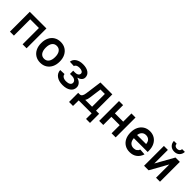

<svg xmlns="http://www.w3.org/2000/svg" viewBox="273 -2119 3654 3654"><g transform="rotate(45 2100.0 -292.5)"><path d="M76 0V-534H524V0H417V-439H183V0Z M900 12Q825 12 768.5 -22.5Q712 -57 681 -119.5Q650 -182 650 -267Q650 -352 681 -414.5Q712 -477 768.5 -511.5Q825 -546 900 -546Q975 -546 1031 -511.5Q1087 -477 1118.5 -414.5Q1150 -352 1150 -267Q1150 -182 1118.5 -119.5Q1087 -57 1031 -22.5Q975 12 900 12ZM900 -94Q960 -94 993.5 -139.5Q1027 -185 1027 -267Q1027 -349 993.5 -394.5Q960 -440 900 -440Q839 -440 806 -394.5Q773 -349 773 -267Q773 -185 806 -139.5Q839 -94 900 -94Z M1501 12Q1398 12 1335.5 -34.5Q1273 -81 1269 -160L1382 -164Q1384 -128 1416 -107Q1448 -86 1500 -86Q1552 -86 1583.5 -105.5Q1615 -125 1615 -159Q1615 -196 1584 -218Q1553 -240 1502 -239H1453V-326L1502 -325Q1545 -325 1571 -343Q1597 -361 1597 -392Q1597 -419 1570 -435Q1543 -451 1498 -451Q1456 -451 1430 -436Q1404 -421 1401 -397L1287 -402Q1294 -468 1351.5 -507Q1409 -546 1500 -546Q1597 -546 1653 -506Q1709 -466 1709 -398Q1709 -358 1680 -329Q1651 -300 1601 -287Q1659 -271 1692.5 -234.5Q1726 -198 1726 -149Q1726 -75 1665 -31.5Q1604 12 1501 12Z M1818 151V-95H1859Q1919 -95 1932 -195L1978 -534H2298V-95H2382V151H2275V0H1927L1925 151ZM2039 -189Q2032 -132 2007 -95H2192V-439H2073Z M2478 0V-534H2588V-313H2812V-534H2922V0H2812V-219H2588V0Z M3305 12Q3230 12 3173.5 -22.5Q3117 -57 3086 -119.5Q3055 -182 3055 -267Q3055 -351 3086 -413.5Q3117 -476 3172.5 -511Q3228 -546 3303 -546Q3375 -546 3430.5 -512Q3486 -478 3517.5 -415Q3549 -352 3549 -265V-234H3177Q3182 -165 3216.5 -129.5Q3251 -94 3307 -94Q3350 -94 3378 -114Q3406 -134 3418 -168L3539 -159Q3513 -79 3453.5 -33.5Q3394 12 3305 12ZM3178 -320H3421Q3416 -381 3383.5 -410.5Q3351 -440 3302 -440Q3251 -440 3219 -409.5Q3187 -379 3178 -320Z M3686 0V-534H3793V-168L3998 -534H4115V0H4008V-358L3808 0ZM3901 -595Q3837 -595 3796.5 -633.5Q3756 -672 3753 -736H3827Q3831 -701 3851 -686Q3871 -671 3901 -671Q3931 -671 3951 -686Q3971 -701 3975 -736H4049Q4046 -672 4006 -633.5Q3966 -595 3901 -595Z"/></g></svg>

Font: Geist Mono SemiBold
Style: Regular
Weight: 600
Monospace: yes
Designer: Basement.studio, Andrés Briganti, Mateo Zaragoza
Foundry: Basement.studio, Vercel, Andrés Briganti, Guido Ferreyra, Mateo Zaragoza
Version: Version 1.500; ttfautohint (v1.8.4.7-5d5b)